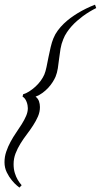

<svg xmlns="http://www.w3.org/2000/svg" viewBox="-25 -765 439 836"><path d="M75.7 -354.5Q87.9 -357.9 101.8 -366.7Q115.7 -375.5 128.7 -387.2Q141.6 -398.9 151.9 -412.8Q162.1 -426.8 168 -440.4Q173.3 -453.1 177.5 -473.1Q181.6 -493.2 186 -515.6Q190.4 -538.1 195.6 -559.8Q200.7 -581.5 207.5 -598.1Q214.8 -616.2 226.6 -632.1Q238.3 -647.9 252.4 -661.6Q266.6 -675.3 282.2 -686.8Q297.9 -698.2 313 -707.5Q348.6 -729 388.7 -744.6L394 -730Q363.3 -714.8 335.4 -694.3Q323.7 -685.5 311.3 -674.8Q298.8 -664.1 287.4 -651.4Q275.9 -638.7 266.4 -624.5Q256.8 -610.4 250.5 -594.2Q242.2 -574.2 238.5 -552.7Q234.9 -531.2 232.4 -509.5Q230 -487.8 226.8 -467.5Q223.6 -447.3 216.8 -430.7Q212.4 -420.4 204.3 -407.7Q196.3 -395 185.1 -382.8Q173.8 -370.6 159.9 -360.4Q146 -350.1 129.9 -344.2Q140.6 -335.9 144.8 -324Q148.9 -312 148.9 -298.8Q148.9 -277.8 140.4 -258.1Q131.8 -238.3 119.1 -218.8Q106.4 -199.2 91.6 -179.7Q76.7 -160.2 64 -139.6Q51.3 -119.1 42.7 -96.9Q34.2 -74.7 34.2 -50.3Q34.2 -28.3 39.6 -11.5Q44.9 5.4 51.8 17.1Q59.6 30.8 69.3 41.5L59.6 51.8Q59.6 51.8 49.3 43.5Q39.1 35.2 26.9 20.5Q14.6 5.9 4.6 -14.4Q-5.4 -34.7 -5.4 -58.6Q-5.4 -82.5 2.2 -104.7Q9.8 -127 21 -147.7Q32.2 -168.5 45.4 -187.5Q58.6 -206.5 69.8 -224.6Q81.1 -242.7 88.6 -260Q96.2 -277.3 96.2 -293.9Q96.2 -299.3 95 -306.4Q93.8 -313.5 91.1 -320.8Q88.4 -328.1 84 -334.5Q79.6 -340.8 73.2 -344.2Z"/></svg>

Font: Dynalight
Style: Regular
Weight: 400
Version: Version 1.000